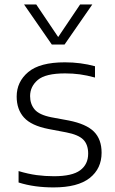

<svg xmlns="http://www.w3.org/2000/svg" viewBox="-20 -828 515 858"><path d="M219.5 9.5Q176.5 9.5 138 4.2Q99.5 -1 63 -12.5V-63.5Q106.5 -50.5 144 -45.5Q181.5 -40.5 221 -40.5Q302.5 -40.5 338.2 -67Q374 -93.5 374 -141.5Q374 -182 352.2 -204Q330.5 -226 276 -236.5L197 -251.5Q120 -266.5 87.2 -302.8Q54.5 -339 54.5 -396.5Q54.5 -462.5 106.2 -506Q158 -549.5 270 -549.5Q340.5 -549.5 404.5 -532V-481.5Q368 -491.5 336.5 -495.8Q305 -500 271 -500Q183.5 -500 149 -470.8Q114.5 -441.5 114.5 -398.5Q114.5 -363.5 134.5 -339.2Q154.5 -315 209 -304L287.5 -289.5Q365.5 -274 399.8 -239.8Q434 -205.5 434 -145.5Q434 -74.5 380.8 -32.5Q327.5 9.5 219.5 9.5ZM211.5 -629 87.5 -808H142L240 -662.5L338 -808H392.5L268.5 -629Z"/></svg>

Font: Encode Sans SmExp Lt
Style: Regular
Weight: 300
Width: 6
Designer: Multiple Designers
Foundry: Impallari Type
Version: Version 3.002; ttfautohint (v1.8.3) -l 8 -r 50 -G 200 -x 14 